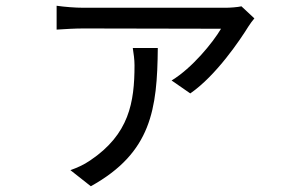

<svg xmlns="http://www.w3.org/2000/svg" viewBox="-20 -569 1040 668"><path d="M865 -505 820 -547C807 -544 780 -542 765 -542C717 -542 310 -542 271 -542C241 -542 205 -545 177 -549V-466C208 -468 241 -470 271 -470C310 -470 693 -469 749 -469C720 -420 648 -332 577 -289L642 -244C732 -306 816 -431 845 -478C850 -486 859 -498 865 -505ZM529 -402H442C445 -382 448 -362 448 -342C448 -212 429 -102 294 -11C271 5 247 15 225 23L296 79C507 -38 527 -189 529 -402Z"/></svg>

Font: Noto Sans Mono CJK HK
Style: Regular
Weight: 400
Designer: Ryoko NISHIZUKA 西塚涼子 (kana, bopomofo & ideographs); Paul D. Hunt (Latin, Greek & Cyrillic); Sandoll Communications 산돌커뮤니
Foundry: Adobe
Version: Version 2.004;hotconv 1.0.118;makeotfexe 2.5.65603